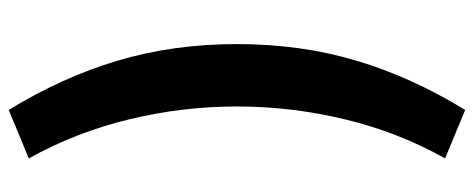

<svg xmlns="http://www.w3.org/2000/svg" viewBox="-343 -538 1086 440"><g transform="rotate(90 200.0 -318.0)"><path d="M81 -318Q81 -464 119 -591.5Q157 -719 232 -841L343 -795Q283 -688 253.5 -565.5Q224 -443 224 -318Q224 -193 253.5 -71Q283 51 343 159L232 205Q157 83 119 -44.5Q81 -172 81 -318Z"/></g></svg>

Font: Merged Yaku Han JP Black
Style: Regular
Weight: 900
Designer: Ryoko NISHIZUKA 西塚涼子 (kana, bopomofo & ideographs); Paul D. Hunt (Latin, Greek & Cyrillic); Sandoll Communications 산돌커뮤니
Foundry: Adobe
Version: Version 2.004